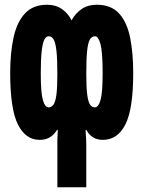

<svg xmlns="http://www.w3.org/2000/svg" viewBox="-20 -583 603 810"><path d="M388 -563Q449 -563 482.5 -526Q516 -489 529 -424Q542 -359 542 -275Q542 -123 509 -58Q476 7 414 7Q389 7 372 -4Q355 -15 345 -34H341Q343 -4 343.5 6Q344 16 344 32V207H222V32Q222 16 222 6Q222 -4 224 -34H220Q209 -16 191.5 -4.5Q174 7 147 7Q88 7 55.5 -58Q23 -123 23 -275Q23 -359 37 -424Q51 -489 85 -526Q119 -563 179 -563Q215 -563 241 -545Q267 -527 282 -497Q298 -527 324.5 -545Q351 -563 388 -563ZM381 -430Q367 -430 359 -416Q351 -402 347.5 -367.5Q344 -333 344 -271Q344 -214 348 -183.5Q352 -153 360 -141.5Q368 -130 380 -130Q395 -130 404 -160.5Q413 -191 413 -273Q413 -363 404 -396.5Q395 -430 381 -430ZM185 -430Q175 -430 167.5 -416.5Q160 -403 156 -368.5Q152 -334 152 -273Q152 -191 161 -160.5Q170 -130 185 -130Q197 -130 205.5 -141.5Q214 -153 218 -183.5Q222 -214 222 -271Q222 -335 218 -369.5Q214 -404 206 -417Q198 -430 185 -430Z"/></svg>

Font: Noto Sans Mono SemiCondensed Black
Style: Regular
Weight: 900
Width: 4
Designer: Monotype Design Team
Foundry: Monotype Imaging Inc.
Version: Version 2.014; ttfautohint (v1.8.4.7-5d5b)